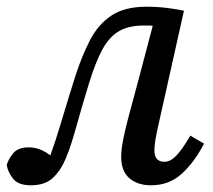

<svg xmlns="http://www.w3.org/2000/svg" viewBox="-21 -540 634 572"><path d="M71 12Q34 12 18.5 -7Q3 -26 -1 -48Q3 -64 17.5 -82.5Q32 -101 65 -101Q98 -101 129 -77Q144 -118 162.5 -180Q181 -242 203 -312Q223 -374 247.5 -421Q272 -468 311.5 -494Q351 -520 415 -520Q451 -520 483 -515.5Q515 -511 527 -508L451 -168Q445 -141 442 -123.5Q439 -106 439 -92Q439 -58 469 -58Q486 -58 503.5 -75.5Q521 -93 546 -136L587 -112Q557 -55 519.5 -21.5Q482 12 429 12Q389 12 364.5 -9Q340 -30 340 -73Q340 -96 347 -129.5Q354 -163 363 -196L391 -300L434 -463Q428 -464 421.5 -464Q415 -464 407 -464Q363 -464 334 -447.5Q305 -431 284 -392.5Q263 -354 243 -288Q223 -222 212 -182.5Q201 -143 193 -117.5Q185 -92 175 -68Q160 -32 136.5 -10Q113 12 71 12Z"/></svg>

Font: Source Serif 4 Caption
Style: Italic
Weight: 400
Italic angle: -12°
Designer: Frank Grießhammer
Foundry: Adobe Systems Incorporated
Version: Version 4.004;hotconv 1.0.117;makeotfexe 2.5.65602